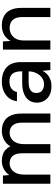

<svg xmlns="http://www.w3.org/2000/svg" viewBox="736 -1305 581 2093"><g transform="rotate(-90 1026.5 -258.5)"><path d="M70 0V-517H159L165 -447Q189 -485 229.5 -507Q270 -529 318 -529Q356 -529 386.5 -519Q417 -509 440 -488Q463 -467 478 -436Q504 -481 549 -505Q594 -529 644 -529Q705 -529 747.5 -505.5Q790 -482 812.5 -435Q835 -388 835 -318V0H736V-308Q736 -376 707 -410Q678 -444 626 -444Q591 -444 563 -426Q535 -408 518.5 -373Q502 -338 502 -288V0H402V-308Q402 -376 373.5 -410Q345 -444 293 -444Q259 -444 231 -426Q203 -408 186.5 -373Q170 -338 170 -288V0Z M1135 12Q1074 12 1034 -10Q994 -32 974 -68Q954 -104 954 -147Q954 -197 979.5 -233Q1005 -269 1053 -288Q1101 -307 1168 -307H1296Q1296 -354 1285 -384.5Q1274 -415 1248.5 -430.5Q1223 -446 1182 -446Q1139 -446 1108.5 -425Q1078 -404 1070 -364H970Q976 -416 1005.5 -453Q1035 -490 1081.5 -509.5Q1128 -529 1182 -529Q1253 -529 1301 -504Q1349 -479 1372.5 -433.5Q1396 -388 1396 -325V0H1309L1301 -86Q1291 -65 1275.5 -47.5Q1260 -30 1239.5 -16.5Q1219 -3 1193 4.5Q1167 12 1135 12ZM1154 -69Q1185 -69 1210.5 -82.5Q1236 -96 1254.5 -118.5Q1273 -141 1283.5 -170Q1294 -199 1295 -231V-237H1177Q1135 -237 1108.5 -226Q1082 -215 1070.5 -196.5Q1059 -178 1059 -153Q1059 -128 1070 -109Q1081 -90 1102.5 -79.5Q1124 -69 1154 -69Z M1532 0V-517H1621L1627 -434Q1650 -478 1693.5 -503.5Q1737 -529 1794 -529Q1854 -529 1897 -506Q1940 -483 1963.5 -436Q1987 -389 1987 -319V0H1887V-309Q1887 -376 1855.5 -410Q1824 -444 1767 -444Q1730 -444 1699 -426Q1668 -408 1650 -374Q1632 -340 1632 -291V0Z"/></g></svg>

Font: DM Sans 11pt Medium
Style: Regular
Weight: 500
Version: Version 4.004;gftools[0.9.30]